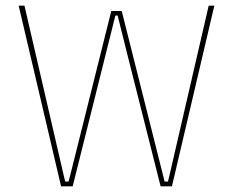

<svg xmlns="http://www.w3.org/2000/svg" viewBox="-20 -659 824 679"><path d="M196 0 46 -639H66.5L205.5 -38L210.5 -17H222.5L228 -38L373.5 -620H410.5L557 -37.5L562 -17H574L579 -37.5L718 -639H738L588 0H548L437.5 -438L396 -604H388L346.5 -438L237 0Z"/></svg>

Font: Anek Odia Thin
Style: Regular
Weight: 250
Version: Version 1.003